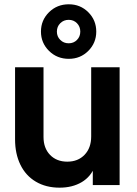

<svg xmlns="http://www.w3.org/2000/svg" viewBox="-20 -854 633 886"><path d="M49.5 -210.8V-543.5H180.8V-222Q180.8 -170.5 211 -139.2Q241.2 -108 290.5 -108Q340 -108 370.4 -139.8Q400.8 -171.5 400.8 -224.5V-543.5H532V0H408.2V-107L418.5 -88Q400 -39 357.1 -13.5Q314.2 12 255 12Q192.2 12 145.5 -15.6Q98.8 -43.2 74.1 -93.9Q49.5 -144.5 49.5 -210.8ZM169 -708.2Q169 -760.8 206.1 -797.5Q243.2 -834.2 297.5 -834.2Q350.8 -834.2 387.5 -797.5Q424.2 -760.8 424.2 -708.2Q424.2 -656 387.5 -619.2Q350.8 -582.5 297.5 -582.5Q243.2 -582.5 206.1 -619.2Q169 -656 169 -708.2ZM350.5 -708.2Q350.5 -731.2 335.2 -746.9Q319.8 -762.5 297.2 -762.5Q274 -762.5 258.3 -747Q242.5 -731.5 242.5 -708Q242.5 -685.2 258.2 -669.8Q273.8 -654.2 296.9 -654.2Q320 -654.2 335.2 -669.8Q350.5 -685.2 350.5 -708.2Z"/></svg>

Font: Trafiko Sans Variable
Style: Regular
Weight: 400
Designer: Gumpita Rahayu / Trafiko
Foundry: Tokotype / Trafiko
Version: Version 0.001;FEAKit 1.0